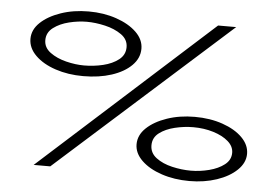

<svg xmlns="http://www.w3.org/2000/svg" viewBox="-48 -698 1096 772"><g transform="rotate(5 500.0 -312.0)"><path d="M280 -373Q219 -373 168 -390Q117 -407 86.5 -437Q56 -467 56 -504Q56 -541 86.5 -570Q117 -599 168 -616.5Q219 -634 280 -634Q341 -634 392 -616.5Q443 -599 473.5 -569.5Q504 -540 504 -503Q504 -465 474.5 -435.5Q445 -406 394.5 -389.5Q344 -373 280 -373ZM113 0 803 -623H876L180 0ZM280 -416Q319 -416 356.5 -425Q394 -434 419 -453.5Q444 -473 444 -504Q444 -535 416.5 -554.5Q389 -574 350 -583Q311 -592 276 -592Q242 -592 205 -583Q168 -574 142 -554.5Q116 -535 116 -504Q116 -474 142.5 -454.5Q169 -435 207 -425.5Q245 -416 280 -416ZM742 10Q681 10 630 -7Q579 -24 548.5 -53.5Q518 -83 518 -119Q518 -156 548.5 -185Q579 -214 630 -231.5Q681 -249 742 -249Q804 -249 854.5 -231.5Q905 -214 934.5 -184.5Q964 -155 964 -119Q964 -83 933.5 -53.5Q903 -24 852.5 -7Q802 10 742 10ZM744 -32Q781 -32 818 -41.5Q855 -51 879.5 -70Q904 -89 904 -118Q904 -144 881 -164Q858 -184 820.5 -195.5Q783 -207 740 -207Q703 -207 665.5 -198Q628 -189 603 -170Q578 -151 578 -120Q578 -89 604 -69.5Q630 -50 668.5 -41Q707 -32 744 -32Z"/></g></svg>

Font: Inconsolata UltraExpanded Light
Style: Regular
Weight: 300
Width: 9
Monospace: yes
Designer: Raph Levien, Cyreal, Brenton Simpson
Foundry: Raph Levien, Cyreal, Google
Version: Version 3.001; ttfautohint (v1.8.2.53-6de2)